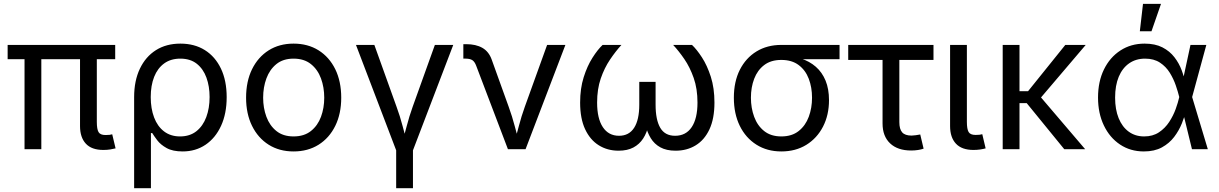

<svg xmlns="http://www.w3.org/2000/svg" viewBox="-20 -781 6381 1005"><path d="M521 3.9Q459.5 3.9 429.2 -29.1Q398.9 -62 398.9 -121.1V-518.1H486.8V-143.1Q486.8 -105 495.8 -89.6Q504.9 -74.2 532.2 -74.2Q546.4 -74.2 553.7 -75.2Q561 -76.2 567.4 -78.1L585 -4.4Q574.2 -1.5 557.4 1.2Q540.5 3.9 521 3.9ZM108.4 0V-518.1H196.3V0ZM20 -471.2V-545.9H583V-471.2Z M682.1 204.1V-272.5Q682.1 -358.4 712.2 -421.4Q742.2 -484.4 796.4 -518.6Q850.6 -552.7 924.3 -552.7Q998 -552.7 1052.2 -518.8Q1106.4 -484.9 1136.5 -421.9Q1166.5 -358.9 1166.5 -272.5Q1166.5 -186.5 1137.2 -122.6Q1107.9 -58.6 1055.9 -23.4Q1003.9 11.7 936 11.7Q883.8 11.7 852.1 -6.1Q820.3 -23.9 803.2 -46.6Q786.1 -69.3 776.9 -84.5H770V204.1ZM922.4 -66.9Q973.6 -66.9 1008.1 -94.2Q1042.5 -121.6 1059.8 -168.2Q1077.1 -214.8 1077.1 -272.9Q1077.1 -329.1 1060.5 -374.8Q1043.9 -420.4 1010 -447.3Q976.1 -474.1 923.8 -474.1Q874 -474.1 839.4 -449Q804.7 -423.8 786.9 -378.7Q769 -333.5 769 -272.9Q769 -212.9 786.6 -166.3Q804.2 -119.6 838.6 -93.3Q873 -66.9 922.4 -66.9Z M1516.6 11.7Q1442.4 11.7 1386.5 -23.4Q1330.6 -58.6 1299.3 -122.1Q1268.1 -185.5 1268.1 -269.5Q1268.1 -355 1299.3 -418.7Q1330.6 -482.4 1386.5 -517.6Q1442.4 -552.7 1516.6 -552.7Q1591.3 -552.7 1647.5 -517.6Q1703.6 -482.4 1734.9 -418.7Q1766.1 -355 1766.1 -269.5Q1766.1 -185.5 1734.9 -122.1Q1703.6 -58.6 1647.5 -23.4Q1591.3 11.7 1516.6 11.7ZM1516.6 -66.9Q1571.8 -66.9 1607.4 -95.2Q1643.1 -123.5 1660.2 -169.7Q1677.2 -215.8 1677.2 -269.5Q1677.2 -323.7 1660.2 -370.4Q1643.1 -417 1607.4 -445.6Q1571.8 -474.1 1516.6 -474.1Q1461.9 -474.1 1426.8 -445.6Q1391.6 -417 1374.5 -370.6Q1357.4 -324.2 1357.4 -269.5Q1357.4 -215.8 1374.5 -169.7Q1391.6 -123.5 1426.8 -95.2Q1461.9 -66.9 1516.6 -66.9Z M2055.2 9.8 1843.3 -545.9H1939.5L2055.7 -222.2Q2074.2 -171.9 2087.2 -121.8Q2100.1 -71.8 2114.3 -24.9H2082Q2096.2 -71.8 2109.1 -121.8Q2122.1 -171.9 2140.1 -222.2L2256.3 -545.9H2352.5L2140.1 9.8ZM2053.7 204.1V-3.9H2141.6V204.1Z M2638.7 0 2472.7 -436.5Q2464.8 -458 2452.4 -466.1Q2439.9 -474.1 2417.5 -474.1H2405.3V-549.8H2419.9Q2471.2 -549.8 2504.9 -530.5Q2538.6 -511.2 2553.7 -469.2L2642.6 -222.2Q2661.1 -171.4 2674.1 -121.6Q2687 -71.8 2701.2 -24.9H2668.9Q2683.1 -71.8 2696 -121.8Q2709 -171.9 2727.1 -222.2L2843.8 -545.9H2939.5L2731 0Z M3217.8 7.8Q3159.7 7.8 3114.3 -20.5Q3068.8 -48.8 3042.7 -104.7Q3016.6 -160.6 3016.6 -244.1Q3016.6 -317.9 3035.2 -376.7Q3053.7 -435.5 3081.1 -478.5Q3108.4 -521.5 3134.3 -545.9H3232.9Q3202.1 -512.2 3172.9 -468.8Q3143.6 -425.3 3124.5 -369.9Q3105.5 -314.5 3105.5 -244.1Q3105.5 -160.6 3135.5 -115.5Q3165.5 -70.3 3220.2 -70.3Q3272.5 -70.3 3299.3 -112.1Q3326.2 -153.8 3326.2 -233.4V-352.5H3411.6V-233.4Q3411.6 -153.8 3436 -112.1Q3460.4 -70.3 3513.7 -70.3Q3570.3 -70.3 3600.6 -115.5Q3630.9 -160.6 3630.9 -244.1Q3630.9 -316.4 3611.1 -372.8Q3591.3 -429.2 3562 -471.9Q3532.7 -514.6 3503.4 -545.9H3602.1Q3627 -522.5 3654.3 -480.5Q3681.6 -438.5 3700.7 -379.2Q3719.7 -319.8 3719.7 -244.1Q3719.7 -160.2 3693.6 -104.2Q3667.5 -48.3 3621.6 -20.3Q3575.7 7.8 3516.6 7.8Q3468.3 7.8 3436.5 -9.8Q3404.8 -27.3 3386.2 -57.9Q3367.7 -88.4 3358.4 -127.4H3375Q3366.2 -86.4 3346.7 -56.2Q3327.1 -25.9 3295.4 -9Q3263.7 7.8 3217.8 7.8Z M4069.8 11.7Q3995.6 11.7 3939.5 -23.7Q3883.3 -59.1 3852.3 -122.3Q3821.3 -185.5 3821.3 -269.5Q3821.3 -353.5 3852.5 -415.5Q3883.8 -477.5 3939.7 -511.7Q3995.6 -545.9 4069.8 -545.9H4374.5V-471.2H4135.3L4069.8 -467.3Q4015.1 -467.3 3980 -440.4Q3944.8 -413.6 3927.7 -368.7Q3910.6 -323.7 3910.6 -269.5Q3910.6 -215.8 3927.7 -169.4Q3944.8 -123 3980 -95Q4015.1 -66.9 4069.8 -66.9Q4125 -66.9 4160.6 -95.2Q4196.3 -123.5 4213.4 -169.7Q4230.5 -215.8 4230.5 -269.5Q4230.5 -323.7 4213.4 -368.7Q4196.3 -413.6 4160.6 -440.4Q4125 -467.3 4069.8 -467.3V-489.3Q4125.5 -489.3 4171.4 -474.9Q4217.3 -460.4 4250.2 -431.6Q4283.2 -402.8 4301.3 -359.1Q4319.3 -315.4 4319.3 -256.8Q4319.3 -179.2 4288.1 -118.4Q4256.8 -57.6 4200.7 -22.9Q4144.5 11.7 4069.8 11.7Z M4749.5 6.8Q4678.7 6.8 4639.2 -30.5Q4599.6 -67.9 4599.6 -134.8V-467.3H4419.9V-545.9H4866.2V-467.3H4687.5V-141.6Q4687.5 -105 4702.4 -88.1Q4717.3 -71.3 4751.5 -71.3Q4760.3 -71.3 4773.2 -73.2Q4786.1 -75.2 4796.9 -77.1L4814.5 -2.9Q4802.2 1.5 4784.9 4.2Q4767.6 6.8 4749.5 6.8Z M5075.7 3.9Q5014.2 3.9 4983.6 -29.1Q4953.1 -62 4953.1 -121.1V-545.9H5041V-143.1Q5041 -105.5 5050 -90.1Q5059.1 -74.7 5086.4 -74.7Q5100.6 -74.7 5107.9 -75.7Q5115.2 -76.7 5121.6 -78.6L5139.2 -4.4Q5127.4 -1 5110.4 1.5Q5093.3 3.9 5075.7 3.9Z M5316.4 -545.9V0H5228.5V-545.9ZM5663.1 -545.9 5403.8 -241.2H5283.2V-303.7H5361.3L5556.2 -545.9ZM5550.8 0 5352.1 -243.7 5399.4 -305.7 5660.2 0Z M5967.3 11.7Q5897 11.7 5842.8 -24.4Q5788.6 -60.5 5758.1 -124.3Q5727.5 -188 5727.5 -270.5Q5727.5 -354 5758.5 -417.5Q5789.6 -481 5844.7 -516.8Q5899.9 -552.7 5971.2 -552.7Q6026.4 -552.7 6064.7 -533Q6103 -513.2 6127.4 -481.4Q6151.9 -449.7 6165.5 -412.8Q6179.2 -376 6185.1 -342.3H6216.8L6219.7 -274.4L6302.2 0H6219.2L6152.3 -274.4Q6146 -300.3 6134.5 -334Q6123 -367.7 6103.3 -399.9Q6083.5 -432.1 6051.8 -453.1Q6020 -474.1 5973.6 -474.1Q5925.8 -474.1 5890.4 -449.5Q5855 -424.8 5835.9 -379.2Q5816.9 -333.5 5816.9 -270Q5816.9 -208 5835.4 -162.4Q5854 -116.7 5888.2 -91.8Q5922.4 -66.9 5968.8 -66.9Q6014.2 -66.9 6046.4 -88.4Q6078.6 -109.9 6100.1 -142.8Q6121.6 -175.8 6134 -210.4Q6146.5 -245.1 6152.3 -271.5L6211.4 -545.9H6294.4L6219.7 -271.5L6216.8 -206.5H6189.5Q6181.6 -173.3 6166.5 -135.5Q6151.4 -97.7 6126 -64.2Q6100.6 -30.8 6061.8 -9.5Q6022.9 11.7 5967.3 11.7ZM5946.3 -617.2 5962.9 -760.7H6057.1L6007.3 -617.2Z"/></svg>

Font: Adwaita Sans
Style: Regular
Weight: 400
Designer: Rasmus Andersson
Foundry: rsms
Version: Version 4.001;git-9221beed3